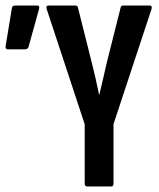

<svg xmlns="http://www.w3.org/2000/svg" viewBox="-20 -675 575 695"><path d="M295.5 0Q286.6 0 286.6 -10.9V-225.2L149.2 -641.7Q144.6 -655 155.7 -655H252.9Q261.2 -655 262.2 -647.4L311.9 -449.5Q319.2 -421.1 325.9 -391.6Q332.6 -362.1 338.4 -333.1H339.8Q346.7 -362.1 353.5 -391.4Q360.3 -420.7 366.9 -449.7L416.6 -647.4Q418.2 -655 425.6 -655H521.1Q532.3 -655 528.3 -641.7L390.9 -225.8V-10.9Q390.9 0 383 0ZM8.3 -496.5Q-1.4 -496.5 0.4 -508.6L23.1 -646.1Q24.9 -655 34.8 -655H114.3Q125 -655 121.2 -641.9L83.2 -505.1Q80.2 -496.5 70.5 -496.5Z"/></svg>

Font: Sofia Sans Extra Condensed
Style: Regular
Weight: 400
Designer: Botio Nikoltchev, Ani Petrova
Foundry: lettersoup
Version: Version 4.101